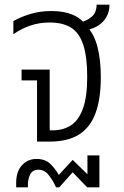

<svg xmlns="http://www.w3.org/2000/svg" viewBox="-20 -604 527 819"><path d="M138 0V-261H72V-307H192V-48H204Q249 -48 282 -69Q315 -90 333.5 -140Q352 -190 352 -276Q352 -360 335.5 -411.5Q319 -463 284 -485.5Q249 -508 191 -508Q149 -508 111 -495.5Q73 -483 37 -458V-514Q64 -530 106.5 -543.5Q149 -557 200 -557Q253 -557 290.5 -541Q328 -525 349 -493Q381 -460 395.5 -405Q410 -350 410 -275Q410 -181 387 -120Q364 -59 316 -29.5Q268 0 192 0ZM49 195V176Q49 128 73.5 101Q98 74 136 74Q173 74 194.5 95Q216 116 231 142L290 78L366 152L353 156V59H404V195H352L290 131L233 195H219Q206 166 188 143Q170 120 144 120Q119 120 109 139.5Q99 159 99 186V195ZM352 -476 320 -508Q349 -514 370.5 -532Q392 -550 392 -584H447Q447 -555 434.5 -532.5Q422 -510 400.5 -496Q379 -482 352 -476Z"/></svg>

Font: Noto Sans Thai SemiCondensed Light
Style: Regular
Weight: 300
Width: 4
Designer: Monotype Design Team
Foundry: Monotype Imaging Inc.
Version: Version 2.001